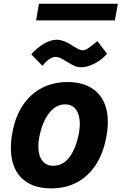

<svg xmlns="http://www.w3.org/2000/svg" viewBox="-20 -1000 654 1032"><path d="M38.5 -205Q38.5 -245 46.5 -287Q62 -373.5 103 -434.5Q144 -495.5 205.2 -527.2Q266.5 -559 342.5 -559Q412 -559 460.5 -533.5Q509 -508 534.2 -460Q559.5 -412 559.5 -344.5Q559.5 -308 552 -266.5Q536 -178 495.8 -115.5Q455.5 -53 394.5 -20.2Q333.5 12.5 255.5 12.5Q151 12.5 94.8 -44.2Q38.5 -101 38.5 -205ZM404 -283Q409 -309.5 409 -334.5Q409 -382.5 388.5 -410.8Q368 -439 330 -439Q279.5 -439 243 -391Q206.5 -343 191 -262Q186 -237 186 -212.5Q186 -165 206.8 -137Q227.5 -109 265.5 -109Q319 -109 353.5 -155.5Q388 -202 404 -283ZM349 -662.5 339.5 -668Q316 -682.5 304.2 -688.2Q292.5 -694 279 -694Q264 -694 247.2 -683.5Q230.5 -673 208 -646.5L148 -708Q178.5 -743 215.8 -764.8Q253 -786.5 285 -786.5Q320 -786.5 366 -757L377.5 -749.5Q394 -739.5 403.8 -734.8Q413.5 -730 424.5 -730Q438 -730 453.2 -740Q468.5 -750 503.5 -779L555.5 -711Q525.5 -677 487.2 -657.8Q449 -638.5 416.5 -638.5Q397.5 -638.5 383 -644.5Q368.5 -650.5 349 -662.5ZM189.5 -980H613.5L597.5 -890.5H174Z"/></svg>

Font: JuliaMono ExtraBoldItalic
Style: Regular
Weight: 800
Italic angle: -9°
Monospace: yes
Designer: cormullion
Foundry: corm
Version: Version 0.049; ttfautohint (v1.8.4)